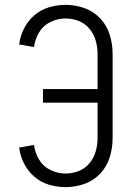

<svg xmlns="http://www.w3.org/2000/svg" viewBox="-20 -763 540 791"><path d="M250 8Q216 8 182 -2Q148 -12 121.5 -35Q95 -58 79 -89.5Q63 -121 59 -155L120 -166Q124 -134 141 -105.5Q158 -77 188 -62.5Q218 -48 250 -48Q278 -48 304.5 -58.5Q331 -69 349 -91Q367 -113 374.5 -140Q382 -167 382 -195V-340H157V-396H382V-540Q382 -568 374.5 -595Q367 -622 349 -644Q331 -666 304.5 -676.5Q278 -687 250 -687Q218 -687 188 -672.5Q158 -658 141 -629.5Q124 -601 120 -569L59 -580Q63 -614 79 -645.5Q95 -677 121.5 -700Q148 -723 182 -733Q216 -743 250 -743Q290 -743 328 -729.5Q366 -716 393.5 -686.5Q421 -657 432.5 -618.5Q444 -580 444 -540V-195Q444 -155 432.5 -116.5Q421 -78 393.5 -48.5Q366 -19 328 -5.5Q290 8 250 8Z"/></svg>

Font: Iosevka SS01 Light
Style: Regular
Weight: 300
Monospace: yes
Designer: Belleve Invis
Foundry: Belleve Invis
Version: 2.3.3; ttfautohint (v1.8.3)